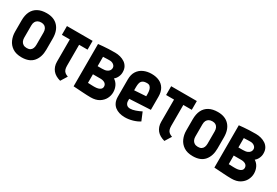

<svg xmlns="http://www.w3.org/2000/svg" viewBox="34 -1231 2839 1969"><g transform="rotate(30 1454.0 -246.0)"><path d="M398 -185V-317Q398 -409 350.5 -460.5Q303 -512 216 -512Q155 -512 113 -489.5Q71 -467 49.5 -424Q28 -381 28 -317V-185Q28 -134 47.5 -89.5Q67 -45 108.5 -17.5Q150 10 216 10Q308 10 353 -43.5Q398 -97 398 -185ZM285 -323V-177Q285 -155 278 -137Q271 -119 255.5 -109Q240 -99 215 -99Q189 -99 172 -110Q155 -121 147.5 -139Q140 -157 140 -177V-323Q140 -349 149 -366Q158 -383 174.5 -392Q191 -401 215 -401Q238 -401 253.5 -391.5Q269 -382 277 -364.5Q285 -347 285 -323Z M664 -148V-397H764V-501H460V-397H554V-133Q554 -104 562.5 -79Q571 -54 587 -34.5Q603 -15 626.5 -1.5Q650 12 680 20L727 -56Q704 -64 690 -75.5Q676 -87 670 -105Q664 -123 664 -148Z M1146 -277Q1168 -294 1180.5 -322Q1193 -350 1192 -378Q1192 -413 1178 -438.5Q1164 -464 1140 -480Q1116 -496 1086.5 -504Q1057 -512 1026 -512Q983 -512 947 -510.5Q911 -509 884.5 -506.5Q858 -504 843 -502.5Q828 -501 828 -501V0Q828 0 843 1Q858 2 882.5 3.5Q907 5 935.5 7Q964 9 990 10Q1016 11 1035 11Q1095 11 1134 -13Q1173 -37 1192 -73.5Q1211 -110 1211 -149Q1211 -189 1194.5 -223Q1178 -257 1146 -277ZM1019 -415Q1030 -415 1041 -411.5Q1052 -408 1061.5 -401Q1071 -394 1076.5 -384.5Q1082 -375 1082 -362Q1082 -348 1073.5 -334Q1065 -320 1045 -311Q1025 -302 989 -302H938V-413Q948 -413 958.5 -413.5Q969 -414 979.5 -414.5Q990 -415 1000 -415Q1010 -415 1019 -415ZM1016 -102Q1009 -102 1000 -102Q991 -102 981 -102.5Q971 -103 960 -103.5Q949 -104 938 -104V-206H1028Q1043 -206 1056.5 -202.5Q1070 -199 1079.5 -192.5Q1089 -186 1094.5 -176Q1100 -166 1100 -154Q1100 -135 1088.5 -123.5Q1077 -112 1058 -107Q1039 -102 1016 -102Z M1386 -149V-174L1635 -187V-343Q1635 -399 1613 -436.5Q1591 -474 1551.5 -492.5Q1512 -511 1459 -511Q1407 -511 1365 -492Q1323 -473 1298.5 -435Q1274 -397 1274 -340V-135Q1274 -97 1286.5 -69Q1299 -41 1321.5 -23Q1344 -5 1374.5 4Q1405 13 1440 13Q1485 13 1530.5 0Q1576 -13 1610 -35L1570 -131Q1539 -115 1504.5 -103Q1470 -91 1443 -91Q1430 -91 1419 -95Q1408 -99 1401 -107Q1394 -115 1390 -125.5Q1386 -136 1386 -149ZM1524 -313V-284L1386 -275V-314Q1386 -342 1391.5 -361.5Q1397 -381 1412.5 -392.5Q1428 -404 1458 -405Q1486 -407 1500 -393Q1514 -379 1519 -357.5Q1524 -336 1524 -313Z M1898 -148V-397H1998V-501H1694V-397H1788V-133Q1788 -104 1796.5 -79Q1805 -54 1821 -34.5Q1837 -15 1860.5 -1.5Q1884 12 1914 20L1961 -56Q1938 -64 1924 -75.5Q1910 -87 1904 -105Q1898 -123 1898 -148Z M2425 -185V-317Q2425 -409 2377.5 -460.5Q2330 -512 2243 -512Q2182 -512 2140 -489.5Q2098 -467 2076.5 -424Q2055 -381 2055 -317V-185Q2055 -134 2074.5 -89.5Q2094 -45 2135.5 -17.5Q2177 10 2243 10Q2335 10 2380 -43.5Q2425 -97 2425 -185ZM2312 -323V-177Q2312 -155 2305 -137Q2298 -119 2282.5 -109Q2267 -99 2242 -99Q2216 -99 2199 -110Q2182 -121 2174.5 -139Q2167 -157 2167 -177V-323Q2167 -349 2176 -366Q2185 -383 2201.5 -392Q2218 -401 2242 -401Q2265 -401 2280.5 -391.5Q2296 -382 2304 -364.5Q2312 -347 2312 -323Z M2813 -277Q2835 -294 2847.5 -322Q2860 -350 2859 -378Q2859 -413 2845 -438.5Q2831 -464 2807 -480Q2783 -496 2753.5 -504Q2724 -512 2693 -512Q2650 -512 2614 -510.5Q2578 -509 2551.5 -506.5Q2525 -504 2510 -502.5Q2495 -501 2495 -501V0Q2495 0 2510 1Q2525 2 2549.5 3.5Q2574 5 2602.5 7Q2631 9 2657 10Q2683 11 2702 11Q2762 11 2801 -13Q2840 -37 2859 -73.5Q2878 -110 2878 -149Q2878 -189 2861.5 -223Q2845 -257 2813 -277ZM2686 -415Q2697 -415 2708 -411.5Q2719 -408 2728.5 -401Q2738 -394 2743.5 -384.5Q2749 -375 2749 -362Q2749 -348 2740.5 -334Q2732 -320 2712 -311Q2692 -302 2656 -302H2605V-413Q2615 -413 2625.5 -413.5Q2636 -414 2646.5 -414.5Q2657 -415 2667 -415Q2677 -415 2686 -415ZM2683 -102Q2676 -102 2667 -102Q2658 -102 2648 -102.5Q2638 -103 2627 -103.5Q2616 -104 2605 -104V-206H2695Q2710 -206 2723.5 -202.5Q2737 -199 2746.5 -192.5Q2756 -186 2761.5 -176Q2767 -166 2767 -154Q2767 -135 2755.5 -123.5Q2744 -112 2725 -107Q2706 -102 2683 -102Z"/></g></svg>

Font: Advent Pro
Style: Regular
Weight: 400
Designer: VivaRado, Andreas Kalpakidis
Foundry: VivaRado, Andreas Kalpakidis
Version: Version 3.000